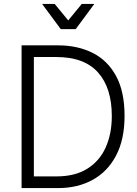

<svg xmlns="http://www.w3.org/2000/svg" viewBox="-20 -958 700 978"><path d="M90 0V-727H276Q375 -727 451.5 -688.8Q528 -650.5 571.2 -571Q614.5 -491.5 614.5 -368Q614.5 -247.5 571.2 -165.5Q528 -83.5 451.8 -41.8Q375.5 0 276.5 0ZM267.5 -667.5H152.5V-59.5H268Q362 -59.5 424.5 -98.5Q487 -137.5 518.2 -206.8Q549.5 -276 549.5 -367Q549.5 -510.5 479.2 -589Q409 -667.5 267.5 -667.5ZM289.5 -809.5 194.5 -938H258.5L327.5 -854L396.5 -938H460.5L365.5 -809.5Z"/></svg>

Font: Spline Sans Light
Style: Regular
Weight: 300
Designer: Eben Sorkin, Mirko Velimirovic
Foundry: Sorkin Type
Version: Version 1.000; ttfautohint (v1.8.3)